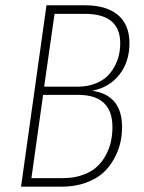

<svg xmlns="http://www.w3.org/2000/svg" viewBox="-20 -702 540 722"><path d="M327.1 -360.8Q439 -344.2 439 -224.1Q439 -194.3 432.4 -165Q425.8 -135.7 409.2 -105.2Q392.6 -74.7 367.7 -52Q342.8 -29.3 302.2 -14.6Q261.7 0 210.9 0H59.1L154.8 -682.1H299.8Q379.9 -682.1 423.3 -645.8Q466.8 -609.4 466.8 -540Q466.8 -469.7 429.2 -421.6Q391.6 -373.5 327.1 -360.8ZM185.1 -649.9 146 -376H271Q311.5 -376 343.3 -389.6Q375 -403.3 393.8 -426.5Q412.6 -449.7 422.4 -478.3Q432.1 -506.8 432.1 -539.1Q432.1 -649.9 299.8 -649.9ZM216.8 -32.2Q259.3 -32.2 292.7 -44.7Q326.2 -57.1 346.4 -76.7Q366.7 -96.2 379.9 -122.3Q393.1 -148.4 397.9 -173.3Q402.8 -198.2 402.8 -224.1Q402.8 -345.2 273.9 -345.2H142.1L98.1 -32.2Z"/></svg>

Font: Fira Sans Compressed UltraLight
Style: Italic
Weight: 200
Width: 3
Italic angle: -8°
Designer: Carrois Corporate & Edenspiekermann AG
Foundry: Carrois Corporate GbR & Edenspiekermann AG
Version: Version 4.203;PS 004.203;hotconv 1.0.88;makeotf.lib2.5.64775